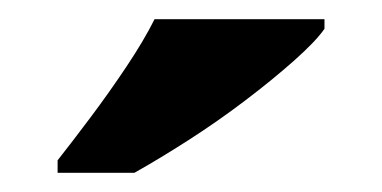

<svg xmlns="http://www.w3.org/2000/svg" viewBox="-20 -786 398 200"><path d="M40 -619Q55 -638 74.5 -664Q94 -690 112 -717Q130 -744 141 -766H318V-756Q309 -743 286.5 -723Q264 -703 235 -681Q206 -659 175.5 -639.5Q145 -620 120 -606H40Z"/></svg>

Font: Noto Serif ExtraBold
Style: Regular
Weight: 800
Designer: Monotype Design Team
Foundry: Monotype Imaging Inc.
Version: Version 2.014